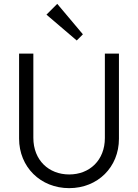

<svg xmlns="http://www.w3.org/2000/svg" viewBox="-20 -966 716 996"><path d="M339 10C487 10 597 -99 597 -246V-688H524V-250C524 -135 445 -61 339 -61C233 -61 153 -135 153 -251V-688H79V-247C79 -100 190 10 339 10ZM221 -890 378 -756 410 -788 277 -946Z"/></svg>

Font: MV Cash Light
Style: Regular
Weight: 300
Designer: Rodrigo Fuenzalida
Foundry: fragTYPE
Version: Version 1.100;Glyphs 3.1.2 (3151)